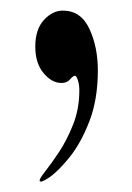

<svg xmlns="http://www.w3.org/2000/svg" viewBox="-20 -149 250 364"><path d="M55.2 193.8Q54.2 190.4 65.4 176.3Q76.7 162.1 91.8 139.4Q106.9 116.7 118.7 86.9Q130.4 57.1 130.4 22.5Q130.4 11.7 127.7 3.2Q125 -5.4 122.1 -5.4Q118.7 -5.4 112.8 1.5Q106.9 8.3 96.7 8.3Q78.1 8.3 62.5 -10.5Q46.9 -29.3 46.9 -60.5Q46.9 -93.3 63.2 -111.1Q79.6 -128.9 99.1 -128.9Q133.3 -128.9 149.4 -94.5Q165.5 -60.1 165.5 -15.6Q165.5 39.6 149.4 81.1Q133.3 122.6 111.8 149.2Q90.3 175.8 73.5 187.3Q56.6 198.7 55.2 193.8Z"/></svg>

Font: Dai Banna SIL Medium
Style: Regular
Weight: 500
Designer: Victor Gaultney
Foundry: SIL International
Version: Version 4.000